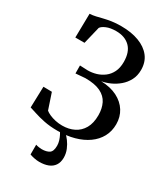

<svg xmlns="http://www.w3.org/2000/svg" viewBox="-236 -855 1040 1193"><g transform="rotate(30 284.5 -258.0)"><path d="M250 10.5Q196.5 10.5 153.8 1.8Q111 -7 80.8 -17.2Q50.5 -27.5 34 -32L38.5 -183L99.5 -182L137.5 -68.5Q148 -59.5 167 -51Q186 -42.5 210 -37.2Q234 -32 259 -32Q306.5 -32 343.5 -50.5Q380.5 -69 401.8 -106.2Q423 -143.5 423 -200Q423 -248 405.2 -284Q387.5 -320 347 -339.8Q306.5 -359.5 238 -359.5L169.5 -354L169 -411L225.5 -408.5Q255.5 -408.5 285.2 -417.2Q315 -426 339.8 -444.8Q364.5 -463.5 379.2 -493.2Q394 -523 394 -565.5Q394 -636.5 357.5 -672.5Q321 -708.5 258 -708.5Q216.5 -708.5 189 -696.8Q161.5 -685 153 -671L123 -547H57L60 -719Q81.5 -720 103 -725Q124.5 -730 148.5 -736Q172.5 -742 202 -746.5Q231.5 -751 269 -751Q342.5 -751 397 -730.5Q451.5 -710 481.8 -671.2Q512 -632.5 512 -576.5Q512 -534.5 495 -502.5Q478 -470.5 451.2 -447.8Q424.5 -425 393 -411Q361.5 -397 332 -392Q400 -390 448 -365.5Q496 -341 521.5 -300Q547 -259 547 -207Q547 -156.5 525 -116.2Q503 -76 463.2 -47.8Q423.5 -19.5 369.2 -4.5Q315 10.5 250 10.5ZM248.5 234.5Q231.5 234.5 212 230.5Q192.5 226.5 179.5 221.5V151.5Q189.5 155 202.5 156.8Q215.5 158.5 223 158.5Q256 158.5 275.8 145.8Q295.5 133 295.5 92.5Q295.5 74.5 289.8 56.2Q284 38 276.2 23Q268.5 8 261.5 0H286.5H302.5Q314.5 10 330 30.5Q345.5 51 357 78.5Q368.5 106 368.5 137Q368 170 353.2 191.8Q338.5 213.5 311.8 224Q285 234.5 248.5 234.5Z"/></g></svg>

Font: Merriweather 72pt Medium
Style: Regular
Weight: 500
Version: Version 2.100